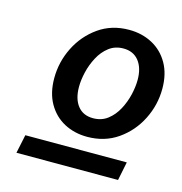

<svg xmlns="http://www.w3.org/2000/svg" viewBox="-81 -782 616 649"><g transform="rotate(15 226.5 -457.0)"><path d="M249 -320.8Q204.6 -320.8 168.7 -339.8Q132.8 -358.9 111.8 -395.5Q90.8 -432.1 90.8 -483.9Q90.8 -540.5 116.2 -591.6Q141.6 -642.6 187.3 -674.8Q232.9 -707 293.9 -707Q338.9 -707 375 -687.7Q411.1 -668.5 432.1 -631.8Q453.1 -595.2 453.1 -543.5Q453.1 -486.8 427.5 -435.8Q401.9 -384.8 356 -352.8Q310.1 -320.8 249 -320.8ZM32.7 -207 46.4 -272H401.4L388.2 -207ZM252 -386.7Q281.7 -386.7 303 -403.1Q324.2 -419.4 337.9 -445.1Q351.6 -470.7 358.2 -499Q364.7 -527.3 364.7 -550.8Q364.7 -592.3 345.5 -616.7Q326.2 -641.1 291.5 -641.1Q262.2 -641.1 241 -624.8Q219.7 -608.4 206.1 -582.8Q192.4 -557.1 185.8 -529.1Q179.2 -501 179.2 -477.1Q179.2 -435.1 198.2 -410.9Q217.3 -386.7 252 -386.7Z"/></g></svg>

Font: Schibsted Grotesk Medium
Style: Italic
Weight: 500
Italic angle: -12°
Designer: Bakken & Baeck AS, Henrik Kongsvoll
Foundry: Schibsted ASA
Version: Version 1.100;gftools[0.9.25]